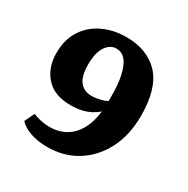

<svg xmlns="http://www.w3.org/2000/svg" viewBox="-126 -625 729 746"><g transform="rotate(30 238.0 -252.0)"><path d="M234 -514Q329 -514 382.5 -457Q436 -400 436 -277Q436 -190 402.5 -125.5Q369 -61 311.5 -25.5Q254 10 180 10Q138 10 104.5 -1.5Q71 -13 53 -33L74 -77Q89 -71 108.5 -66.5Q128 -62 148 -62Q219 -62 258.5 -113.5Q298 -165 298 -262V-290Q298 -365 279.5 -410.5Q261 -456 223 -456Q195 -456 176.5 -428Q158 -400 158 -348Q158 -297 176.5 -272.5Q195 -248 231 -248Q248 -248 272 -254Q296 -260 313 -274L317 -241Q302 -215 266 -195.5Q230 -176 177 -176Q104 -176 66.5 -218Q29 -260 29 -324Q29 -386 57 -428.5Q85 -471 132 -492.5Q179 -514 234 -514Z"/></g></svg>

Font: Yrsa
Style: Bold
Weight: 700
Version: Version 2.004